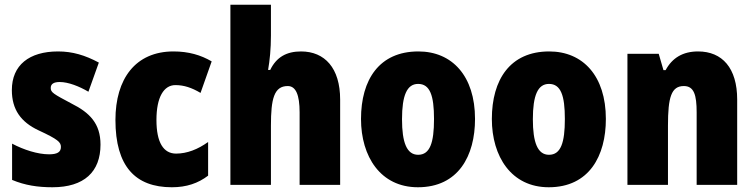

<svg xmlns="http://www.w3.org/2000/svg" viewBox="-20 -780 3183 810"><path d="M404 -170C404 -259 358 -305 282 -343C205 -384 194 -390 194 -409C194 -426 207 -434 232 -434C268 -434 314 -416 353 -393L397 -516C339 -547 286 -563 225 -563C103 -563 30 -505 30 -400C30 -318 68 -265 143 -230C225 -192 237 -180 237 -160C237 -138 221 -129 187 -129C139 -129 80 -148 31 -174V-21C86 2 140 10 201 10C335 10 404 -55 404 -170Z M705 10C767 10 816 -7 858 -39V-181C815 -150 769 -132 723 -132C670 -132 640 -178 640 -274C640 -370 671 -421 720 -421C756 -421 789 -410 826 -388L873 -521C827 -548 775 -563 712 -563C551 -563 467 -447 467 -274C467 -78 551 10 705 10Z M1123 -630V-760H952V0H1123V-250C1123 -363 1136 -417 1194 -417C1228 -417 1244 -380 1244 -306V0H1415V-360C1415 -493 1350 -563 1250 -563C1189 -563 1146 -539 1120 -485H1111C1118 -525 1123 -574 1123 -630Z M1984 -278C1984 -460 1887 -563 1745 -563C1580 -563 1503 -444 1503 -278C1503 -120 1585 10 1743 10C1914 10 1984 -123 1984 -278ZM1676 -277C1676 -378 1697 -426 1744 -426C1794 -426 1811 -377 1811 -278C1811 -178 1794 -127 1744 -127C1696 -127 1676 -179 1676 -277Z M2536 -278C2536 -460 2439 -563 2297 -563C2132 -563 2055 -444 2055 -278C2055 -120 2137 10 2295 10C2466 10 2536 -123 2536 -278ZM2228 -277C2228 -378 2249 -426 2296 -426C2346 -426 2363 -377 2363 -278C2363 -178 2346 -127 2296 -127C2248 -127 2228 -179 2228 -277Z M2925 -563C2861 -563 2816 -536 2788 -484H2779L2759 -553H2627V0H2798V-250C2798 -370 2812 -417 2865 -417C2908 -417 2919 -379 2919 -306V0H3090V-360C3090 -493 3027 -563 2925 -563Z"/></svg>

Font: Noto Sans Condensed Black
Style: Regular
Weight: 900
Width: 3
Designer: Monotype Design Team
Foundry: Monotype Imaging Inc.
Version: Version 2.013